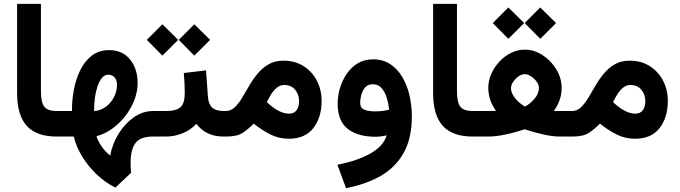

<svg xmlns="http://www.w3.org/2000/svg" viewBox="-20 -702 3494 987"><path d="M67.9 -682.1H190.4V-231.9Q190.4 -176.8 207.3 -154.1Q224.1 -131.3 272.5 -131.3H284.7V0H272.5Q166.5 0 117.2 -55.4Q67.9 -110.8 67.9 -222.7Z M265.1 0V-131.3H350.1V-141.6Q350.1 -189.5 360.1 -242.2Q370.1 -294.9 392.3 -340.8Q414.6 -386.7 451.2 -415.5Q487.8 -444.3 541 -444.3Q609.9 -444.3 648.7 -396Q687.5 -347.7 687.5 -275.9Q687.5 -230.5 670.2 -186.3Q652.8 -142.1 623 -104.2Q593.3 -66.4 555.4 -39.6Q517.6 -12.7 476.1 -2Q483.4 23.4 502.7 51Q522 78.6 546.4 97.7Q557.6 37.1 590.1 -15.1Q622.6 -67.4 668.5 -99.4Q714.4 -131.3 766.6 -131.3H782.7V0H765.6Q701.7 0 676.5 33.2Q651.4 66.4 651.4 135.3Q651.4 147.5 652.1 160.4Q652.8 173.3 653.8 186.5L573.2 262.2Q523.9 238.3 479.7 197Q435.5 155.8 403.6 104.5Q371.6 53.2 359.4 0ZM536.6 -317.9Q517.6 -317.9 503.9 -301.3Q490.2 -284.7 481.2 -257.8Q472.2 -231 468 -200.2Q463.9 -169.4 463.9 -141.6V-130.9Q496.1 -133.3 522.7 -152.3Q549.3 -171.4 565.4 -201.7Q581.5 -231.9 581.5 -267.1Q581.5 -290.5 569.1 -304.2Q556.6 -317.9 536.6 -317.9Z M979 -577.1 1060.1 -497.1 979 -416 898.9 -497.1ZM814.9 -577.1 896 -497.1 814.9 -416 734.9 -497.1ZM763.2 -131.3H831.5Q886.7 -131.3 908.2 -151.4Q929.7 -171.4 929.7 -222.2Q929.7 -249.5 928.5 -275.4Q927.2 -301.3 924.8 -326.7L1039.1 -340.3L1048.8 -205.6Q1051.3 -167 1070.6 -149.2Q1089.8 -131.3 1130.9 -131.3H1141.1V0H1129.9Q1080.1 0 1045.7 -18.1Q1011.2 -36.1 989.3 -65.4Q960.4 -34.2 919.2 -17.1Q877.9 0 831.5 0H763.2Z M1464.4 11.2Q1414.1 11.2 1370.6 -10.5Q1327.1 -32.2 1284.2 -66.4Q1256.3 -38.1 1227.3 -19Q1198.2 0 1143.1 0H1121.6V-131.3H1140.6Q1166.5 -131.3 1186.3 -150.1Q1206.1 -168.9 1223.9 -198.2Q1241.7 -227.5 1260.7 -260.7Q1279.8 -293.9 1304 -323.2Q1328.1 -352.5 1360.4 -371.3Q1392.6 -390.1 1437 -390.1Q1497.1 -390.1 1541.3 -361.6Q1585.4 -333 1609.4 -286.1Q1633.3 -239.3 1633.3 -183.6Q1633.3 -98.1 1590.8 -43.5Q1548.3 11.2 1464.4 11.2ZM1440.9 -265.1Q1419.9 -265.1 1403.1 -251.2Q1386.2 -237.3 1373.5 -216.8Q1360.8 -196.3 1351.6 -177.2Q1378.9 -151.4 1404.3 -136.7Q1422.9 -126 1438 -121.8Q1453.1 -117.7 1464.8 -117.7Q1492.7 -117.7 1505.1 -136.2Q1517.6 -154.8 1517.6 -181.2Q1517.6 -215.8 1497.3 -240.5Q1477.1 -265.1 1440.9 -265.1Z M2097.2 -103.5Q2097.2 6.8 2056.4 81.5Q2015.6 156.2 1939.7 200.7Q1863.8 245.1 1758.8 265.1L1714.4 145Q1816.4 125 1883.8 87.2Q1951.2 49.3 1967.8 -6.3Q1937 1 1911.1 1Q1819.8 1 1767.8 -39.3Q1715.8 -79.6 1715.8 -169.9Q1715.8 -208.5 1727.5 -248.5Q1739.3 -288.6 1762.2 -322.3Q1785.2 -356 1819.1 -376.5Q1853 -397 1897.5 -397Q1948.7 -397 1986.3 -372.1Q2023.9 -347.2 2048.6 -305.2Q2073.2 -263.2 2085.2 -210.9Q2097.2 -158.7 2097.2 -103.5ZM1910.2 -129.4Q1930.7 -129.4 1949 -132.1Q1967.3 -134.8 1980.5 -138.2Q1977.5 -168.5 1968.3 -198.7Q1959 -229 1941.7 -249Q1924.3 -269 1896.5 -269Q1871.1 -269 1856.9 -252.4Q1842.8 -235.8 1837.2 -213.9Q1831.5 -191.9 1831.5 -174.8Q1831.5 -146.5 1853.3 -137.9Q1875 -129.4 1910.2 -129.4Z M2206.5 -682.1H2329.1V-231.9Q2329.1 -176.8 2345.9 -154.1Q2362.8 -131.3 2411.1 -131.3H2423.3V0H2411.1Q2305.2 0 2255.9 -55.4Q2206.5 -110.8 2206.5 -222.7Z M2757.3 -663.6 2838.4 -583.5 2757.3 -502.4 2677.2 -583.5ZM2593.3 -663.6 2674.3 -583.5 2593.3 -502.4 2513.2 -583.5ZM2867.2 -250Q2867.2 -185.5 2826.7 -131.8Q2840.8 -131.3 2852.5 -131.3Q2864.3 -131.3 2874 -131.3H2920.9V0H2858.4Q2820.3 0 2771 -11.2Q2721.7 -22.5 2676.8 -37.6Q2630.4 -21.5 2579.8 -10.7Q2529.3 0 2488.8 0H2403.8V-131.3H2475.6Q2488.3 -131.3 2500.2 -131.6Q2512.2 -131.8 2529.8 -132.3Q2490.2 -186.5 2490.2 -251Q2490.2 -288.1 2505.9 -323Q2521.5 -357.9 2547.9 -386Q2574.2 -414.1 2607.7 -430.4Q2641.1 -446.8 2676.8 -446.8Q2726.1 -446.8 2769.5 -418.5Q2813 -390.1 2840.1 -345.2Q2867.2 -300.3 2867.2 -250ZM2677.2 -320.8Q2662.1 -320.8 2646 -309.6Q2629.9 -298.3 2618.4 -281.7Q2606.9 -265.1 2606.9 -249Q2606.9 -230 2618.4 -211.2Q2629.9 -192.4 2646.5 -177.5Q2663.1 -162.6 2678.2 -154.3Q2704.1 -167 2727.3 -193.8Q2750.5 -220.7 2750.5 -250Q2750.5 -266.1 2738.5 -282.5Q2726.6 -298.8 2709.5 -309.8Q2692.4 -320.8 2677.2 -320.8Z M3244.1 11.2Q3193.8 11.2 3150.4 -10.5Q3106.9 -32.2 3064 -66.4Q3036.1 -38.1 3007.1 -19Q2978 0 2922.9 0H2901.4V-131.3H2920.4Q2946.3 -131.3 2966.1 -150.1Q2985.8 -168.9 3003.7 -198.2Q3021.5 -227.5 3040.5 -260.7Q3059.6 -293.9 3083.7 -323.2Q3107.9 -352.5 3140.1 -371.3Q3172.4 -390.1 3216.8 -390.1Q3276.9 -390.1 3321 -361.6Q3365.2 -333 3389.2 -286.1Q3413.1 -239.3 3413.1 -183.6Q3413.1 -98.1 3370.6 -43.5Q3328.1 11.2 3244.1 11.2ZM3220.7 -265.1Q3199.7 -265.1 3182.9 -251.2Q3166 -237.3 3153.3 -216.8Q3140.6 -196.3 3131.3 -177.2Q3158.7 -151.4 3184.1 -136.7Q3202.6 -126 3217.8 -121.8Q3232.9 -117.7 3244.6 -117.7Q3272.5 -117.7 3284.9 -136.2Q3297.4 -154.8 3297.4 -181.2Q3297.4 -215.8 3277.1 -240.5Q3256.8 -265.1 3220.7 -265.1Z"/></svg>

Font: Vazirmatn UI NL
Style: Bold
Weight: 700
Designer: Saber Rastikerdar
Foundry: Saber Rastikerdar
Version: Version 33.003